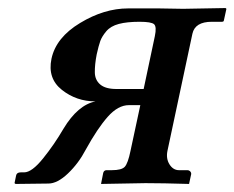

<svg xmlns="http://www.w3.org/2000/svg" viewBox="-20 -456 582 477"><path d="M336.9 -234.9 364.7 -366.2Q369.6 -389.6 362.8 -395.8Q356 -401.9 326.7 -401.9Q295.4 -401.9 275.1 -396.5Q254.9 -391.1 244.1 -378.4Q233.4 -365.7 229.2 -354.2Q225.1 -342.8 220.2 -320.8Q215.3 -295.4 215.6 -276.4Q215.8 -257.3 229 -246.1Q242.2 -234.9 269 -234.9ZM137.7 -136.2Q173.3 -195.3 217.3 -204.1Q169.9 -204.1 133.8 -232.7Q97.7 -261.2 107.9 -310.1Q119.1 -362.8 179 -398.9Q238.8 -435.1 298.3 -435.1H375.5L435.1 -434.1L540.5 -436L542.5 -434.1L536.1 -404.8Q535.6 -401.9 531.2 -401.9H506.3Q464.4 -401.9 458 -372.1L396 -81.1Q392.1 -62 401.1 -47.6Q410.2 -33.2 424.8 -33.2H445.8Q449.2 -33.2 451.7 -31Q454.1 -28.8 454.6 -26.9Q455.1 -24.9 455.1 -23.9L449.7 1Q384.3 -1 341.3 -1L231 1L236.3 -25.9Q237.8 -32.7 244.1 -33.2H257.8Q282.2 -33.2 290 -41.7Q297.9 -50.3 304.2 -81.1L328.6 -194.8H300.3Q273.4 -194.8 247.8 -166Q222.2 -137.2 192.9 -84Q175.3 -50.3 148.9 -25.1Q122.6 0 100.1 0L18.6 1L16.1 -1L20 -20Q21.5 -27.8 31.7 -27.8H40Q59.1 -27.8 86.9 -62.3Q114.7 -96.7 137.7 -136.2Z"/></svg>

Font: Linux Libertine Slanted
Style: Semibold Slanted
Weight: 600
Designer: Philipp H. Poll
Foundry: Philipp H. Poll
Version: Version 5.1.1